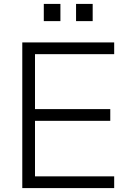

<svg xmlns="http://www.w3.org/2000/svg" viewBox="-20 -962 653 982"><path d="M289 -854V-942H204V-854ZM454 -854V-942H369V-854ZM564 0V-60H159V-344H544V-404H159V-685H564V-745H94V0Z"/></svg>

Font: Plus Jakarta Sans Light
Style: Regular
Weight: 300
Designer: Gumpita Rahayu
Foundry: Tokotype
Version: Version 2.071;gftools[0.9.30]